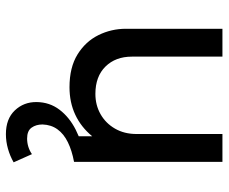

<svg xmlns="http://www.w3.org/2000/svg" viewBox="-80 -450 755 634"><g transform="rotate(90 297.0 -132.5)"><path d="M422.5 225Q372 225 344 195.5Q316 166 316.5 123.5Q317 80.5 341.8 48Q366.5 15.5 407.8 -5.5Q449 -26.5 499 -35L514 0Q476.5 7 449 20.5Q421.5 34 406.5 54.8Q391.5 75.5 390.5 104Q390.5 125.5 401 140.2Q411.5 155 437 155Q451 155 464.5 150.8Q478 146.5 488.5 139L515.5 199.5Q494.5 211.5 470.8 218.2Q447 225 422.5 225ZM267.5 15Q202 15 159.2 -11.5Q116.5 -38 95.5 -80.5Q74.5 -123 74.5 -171.5V-490H166.5V-191Q166.5 -137 199.2 -103.8Q232 -70.5 289.5 -70.5Q326.5 -70.5 356.5 -87.5Q386.5 -104.5 404.2 -135.2Q422 -166 422 -206.5V-490H514V0H429.5V-60Q399 -23 358.2 -4Q317.5 15 267.5 15Z"/></g></svg>

Font: Geologica Roman Light
Style: Regular
Weight: 300
Designer: Sindre Bremnes, Frode Helland
Foundry: Monokrom Skriftforlag AS
Version: Version 1.010;gftools[0.9.28]